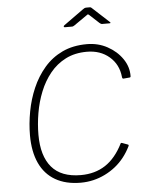

<svg xmlns="http://www.w3.org/2000/svg" viewBox="-62 -1004 820 1064"><g transform="rotate(-5 347.5 -472.0)"><path d="M444 -752Q506 -752 557.5 -724Q609 -696 640 -651Q671 -606 670 -554Q670 -547 663 -547L629 -544Q623 -544 622 -554Q615 -624 565 -667Q515 -710 440 -710Q373 -710 322 -684Q271 -658 235 -613.5Q199 -569 176.5 -513Q154 -457 143.5 -395.5Q133 -334 133 -275Q133 -157 186 -94.5Q239 -32 348 -32Q427 -32 485 -70Q543 -108 583 -188Q585 -192 592 -189L622 -178Q628 -176 625 -169Q609 -136 587 -108Q565 -80 538 -58.5Q511 -37 479.5 -21.5Q448 -6 414 2Q380 10 344 10Q261 10 203 -23.5Q145 -57 115.5 -121Q86 -185 86 -276Q86 -340 98.5 -407.5Q111 -475 137.5 -536.5Q164 -598 206 -647Q248 -696 307 -724Q366 -752 444 -752ZM524 -863 472 -911Q465 -917 463.5 -916Q462 -915 453 -909L384 -861Q378 -857 375.5 -856.5Q373 -856 368 -856H331Q326 -856 325 -859.5Q324 -863 329 -867L439 -946Q444 -950 448.5 -952Q453 -954 460 -954H478Q484 -954 487 -950.5Q490 -947 493 -945L580 -865Q585 -861 585 -858.5Q585 -856 579 -856H538Q534 -856 531 -858Q528 -860 524 -863Z"/></g></svg>

Font: Libre Franklin Thin Thin
Style: Italic
Weight: 250
Italic angle: -8°
Version: Version 3.000